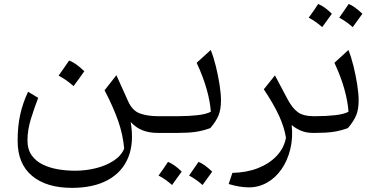

<svg xmlns="http://www.w3.org/2000/svg" viewBox="-20 -659 1865 952"><path d="M557.1 -286.1 615.2 -157.2Q636.2 -109.9 674.1 -96.4Q711.9 -83 761.2 -83H761.7V0H761.2Q719.7 0 686.8 -12.9Q653.8 -25.9 627.9 -54.2Q645.5 48.3 616 121.3Q586.4 194.3 515.1 233.4Q443.8 272.5 336.4 272.5Q210.4 272.5 138.9 212.9Q67.4 153.3 67.4 39.1Q67.4 -32.7 80.1 -90.3Q92.8 -147.9 119.1 -204.1L169.4 -173.8Q150.4 -125 133.3 -69.6Q116.2 -14.2 116.2 36.6Q116.2 82 137.2 111.3Q158.2 140.6 192.9 157.2Q227.5 173.8 269 180.7Q310.5 187.5 351.6 187.5Q405.3 187.5 455.3 175Q505.4 162.6 543 138.2Q580.6 113.8 595.7 78.1Q589.8 8.8 565.9 -59.6Q542 -127.9 498.5 -211.4ZM322.8 -358.9Q357.4 -345.7 397.9 -305.7Q371.6 -267.6 344.7 -231.9Q328.1 -247.1 309.3 -260.3Q290.5 -273.4 270.5 -284.2Q284.2 -302.7 296.6 -321Q309.1 -339.4 322.8 -358.9Z M766.1 211.4Q791 177.7 813 143.6Q844.7 156.2 880.9 191.9Q847.7 238.3 833 258.3Q802.2 230.5 766.1 211.4ZM1032.2 191.9 984.4 258.3Q951.7 229.5 917.5 211.4Q936 185.1 964.4 143.6Q991.7 153.8 1032.2 191.9ZM761.7 0Q746.1 0 746.1 -31.7V-51.3Q746.1 -83 761.7 -83H867.7Q915.5 -83 959.2 -87.9Q1002.9 -92.8 1025.4 -105Q1022 -154.8 1005.1 -215.3Q988.3 -275.9 955.1 -347.7L1024.9 -411.1Q1038.6 -377.9 1050 -331.5Q1061.5 -285.2 1068.6 -239.5Q1075.7 -193.8 1075.7 -161.6Q1075.7 -117.7 1064.2 -88.4Q1052.7 -59.1 1022.9 -23.9Q985.8 -10.3 949.5 -5.1Q913.1 0 862.3 0Z M1343.3 -285.2 1404.3 -169.9Q1429.2 -122.6 1456.8 -102.8Q1484.4 -83 1531.7 -83H1532.2V0H1531.7Q1499 0 1473.4 -10.5Q1447.8 -21 1426.3 -39.1Q1433.1 25.4 1419.2 81.5Q1405.3 137.7 1375.7 180.2Q1346.2 222.7 1304.4 246.3Q1262.7 270 1213.9 270Q1192.9 270 1167.7 266.1Q1142.6 262.2 1113.8 253.4L1132.3 198.2Q1202.6 196.8 1259.3 174.6Q1315.9 152.3 1352.3 113.5Q1388.7 74.7 1397.9 23.9Q1389.6 -28.3 1363.8 -84.7Q1337.9 -141.1 1288.1 -216.3Z M1510.7 -571.3Q1535.6 -605 1557.6 -639.2Q1589.4 -626.5 1625.5 -590.8Q1592.3 -544.4 1577.6 -524.4Q1546.9 -552.2 1510.7 -571.3ZM1776.9 -590.8 1729 -524.4Q1696.3 -553.2 1662.1 -571.3Q1680.7 -597.7 1709 -639.2Q1736.3 -628.9 1776.9 -590.8ZM1532.2 0Q1516.6 0 1516.6 -31.7V-51.3Q1516.6 -83 1532.2 -83H1550.8Q1598.6 -83 1642.1 -87.9Q1685.5 -92.8 1708 -105Q1704.6 -154.8 1688 -215.3Q1671.4 -275.9 1638.2 -347.7L1707.5 -411.1Q1721.2 -377.9 1732.7 -331.5Q1744.1 -285.2 1751.2 -239.5Q1758.3 -193.8 1758.3 -161.6Q1758.3 -117.7 1746.6 -88.4Q1734.9 -59.1 1705.1 -23.9Q1668 -10.3 1631.6 -5.1Q1595.2 0 1544.4 0Z"/></svg>

Font: Pinar-DS1-FD Regular
Style: Regular
Weight: 400
Designer: Amin Abedi
Version: Version 3.000